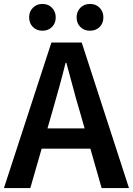

<svg xmlns="http://www.w3.org/2000/svg" viewBox="-22 -955 675 975"><path d="M-2 0 239 -739H393L633 0H494L382 -393Q364 -452 348 -514Q332 -576 315 -636H311Q296 -575 279 -513.5Q262 -452 245 -393L132 0ZM140 -200V-303H489V-200ZM193 -799Q164 -799 145 -818Q126 -837 126 -867Q126 -896 145 -915.5Q164 -935 193 -935Q223 -935 242 -915.5Q261 -896 261 -867Q261 -837 242 -818Q223 -799 193 -799ZM435 -799Q405 -799 386 -818Q367 -837 367 -867Q367 -896 386 -915.5Q405 -935 435 -935Q465 -935 484 -915.5Q503 -896 503 -867Q503 -837 484 -818Q465 -799 435 -799Z"/></svg>

Font: Noto Sans SC SemiBold
Style: Regular
Weight: 600
Designer: Ryoko NISHIZUKA 西塚涼子 (kana, bopomofo & ideographs); Paul D. Hunt (Latin, Greek & Cyrillic); Sandoll Communications 산돌커뮤니
Foundry: Adobe
Version: Version 2.004-H2;hotconv 1.0.118;makeotfexe 2.5.65603